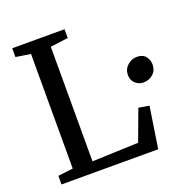

<svg xmlns="http://www.w3.org/2000/svg" viewBox="-132 -864 952 985"><g transform="rotate(-20 344.0 -371.5)"><path d="M38 0V-47L120 -57V-682.5L39.5 -695V-743H325V-695L228 -682.5V-57L480.5 -66.5L543 -235L600.5 -225.5L566 0ZM613 -347.5Q588 -347.5 569 -364.8Q550 -382 550 -410.5Q550 -442 572.8 -462.5Q595.5 -483 624.5 -483Q656.5 -483 672 -463.5Q687.5 -444 687.5 -419.5Q687.5 -386.5 665.5 -367Q643.5 -347.5 613 -347.5Z"/></g></svg>

Font: Merriweather 28pt
Style: Regular
Weight: 400
Version: Version 2.100